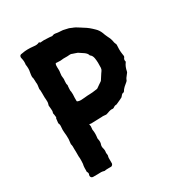

<svg xmlns="http://www.w3.org/2000/svg" viewBox="-171 -844 905 964"><g transform="rotate(-30 282.0 -362.0)"><path d="M527 -465Q527 -461 529 -451V-450Q528 -449 528 -448Q528 -447 527.5 -446.5Q527 -446 527 -445Q519 -436 522 -425Q524 -422 520 -418Q508 -402 503 -376Q502 -371 497 -366Q482 -348 480 -340Q479 -337 475 -333Q471 -330 465 -324.5Q459 -319 455 -316Q443 -304 442 -300Q438 -293 432 -293Q426 -292 420 -284Q416 -280 415 -278Q409 -274 375 -259H373Q364 -259 355 -252Q350 -249 346 -250Q336 -252 316 -244Q315 -244 312.5 -243Q310 -242 308 -241.5Q306 -241 304 -241Q301 -241 293 -242Q285 -243 280 -242Q259 -242 217 -240Q213 -240 211 -241Q208 -242 207 -241Q206 -240 207 -238Q210 -230 208 -221Q207 -217 207 -210Q211 -190 208 -167Q206 -160 208 -154Q212 -136 207 -124Q203 -113 208 -98Q210 -88 209 -83Q207 -73 209 -68Q211 -60 208 -53Q207 -51 207 -47V-14Q205 -5 196 -2Q195 -2 192 -2Q189 -2 186.5 -2Q184 -2 182 -2Q166 -2 162 -1Q158 1 153 -1Q141 -5 117 -3H90Q83 -4 80 -9.5Q77 -15 79 -22Q83 -28 79 -37Q75 -42 77 -49V-63Q78 -67 78 -75Q78 -77 79 -80Q80 -83 80 -85Q80 -88 80.5 -94Q81 -100 81 -104V-118Q81 -119 80.5 -122.5Q80 -126 80 -128Q80 -131 80 -137Q80 -143 80 -148Q80 -153 80 -157Q79 -165 79.5 -172Q80 -179 79.5 -187Q79 -195 77 -201Q77 -208 78 -211Q78 -214 79 -220Q80 -226 80 -229Q80 -255 78 -267Q76 -284 78 -299Q80 -314 75 -322V-327Q77 -339 77 -345Q77 -352 80 -354Q82 -356 80 -359Q80 -363 79 -369.5Q78 -376 77 -379Q77 -383 78 -384Q81 -392 79 -406Q79 -408 78.5 -411.5Q78 -415 78 -417Q76 -425 79 -431Q83 -442 81 -459Q81 -461 80.5 -465Q80 -469 80 -471Q80 -474 80 -495Q80 -516 78 -520Q78 -525 79 -528Q82 -546 81 -551Q80 -554 80 -568Q80 -582 77 -590V-596Q77 -597 78 -605.5Q79 -614 80 -618Q84 -635 80 -660Q80 -666 81 -669V-680Q81 -683 79.5 -691Q78 -699 77 -703Q77 -718 92 -718Q96 -718 98 -719Q123 -724 160 -720Q181 -717 193 -724H195Q197 -718 205 -720Q215 -722 244 -720Q246 -720 254 -719.5Q262 -719 267 -718Q270 -718 272 -720Q280 -723 289 -721Q293 -720 297.5 -719.5Q302 -719 307.5 -718.5Q313 -718 316 -718Q325 -718 329 -717Q348 -713 360 -710Q364 -709 372 -705Q373 -705 376.5 -703Q380 -701 382 -701Q387 -700 410 -685Q415 -681 425.5 -675Q436 -669 438 -667L450 -658Q454 -655 461.5 -648Q469 -641 473 -637Q487 -624 495 -604Q496 -601 499.5 -591.5Q503 -582 506 -577Q515 -561 518 -547Q520 -532 524 -525Q526 -521 526 -518Q526 -503 525 -495V-490Q525 -486 525.5 -477.5Q526 -469 527 -465ZM399 -457Q401 -490 397 -514Q394 -531 384 -538Q381 -540 381 -543Q378 -553 364 -563L337 -581Q335 -582 330 -583.5Q325 -585 323 -586Q315 -588 311 -590Q304 -594 296 -593Q292 -592 282 -592H259Q243 -589 222 -591Q215 -592 214 -591Q213 -590 211 -583Q210 -570 211 -557V-548Q211 -547 209.5 -537Q208 -527 208 -522Q208 -516 210 -502Q210 -498 209 -490.5Q208 -483 208.5 -477Q209 -471 211 -466Q211 -465 210.5 -463.5Q210 -462 210 -461L209 -446Q208 -431 210 -431Q212 -413 210 -395V-375Q210 -371 213 -371Q224 -366 241 -368Q246 -368 254.5 -369Q263 -370 270 -370.5Q277 -371 283 -371Q298 -371 324 -375Q328 -375 332 -377Q335 -379 340.5 -383Q346 -387 349 -389L358 -395Q366 -400 367 -402Q370 -406 387 -433Q388 -434 389.5 -436.5Q391 -439 392 -440Q398 -447 399 -457Z"/></g></svg>

Font: Gutenberg Clean
Style: Regular
Weight: 400
Designer: Nicola Manzari, Bruno Pierini
Foundry: Unio | Creative Solutions
Version: Version 1.001;PS 001.001;hotconv 1.0.88;makeotf.lib2.5.64775